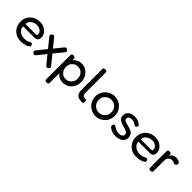

<svg xmlns="http://www.w3.org/2000/svg" viewBox="216 -1957 3422 3422"><g transform="rotate(45 1927.0 -246.0)"><path d="M291 15Q211 15 154.5 -19Q98 -53 68 -110Q38 -167 38 -236Q38 -305 70 -359Q102 -413 158.5 -444.5Q215 -476 288 -476Q355 -476 403 -449Q451 -422 477 -381Q503 -340 503 -297Q503 -246 479 -225.5Q455 -205 420 -205H131Q130 -161 154.5 -129.5Q179 -98 216.5 -81Q254 -64 292 -64Q338 -64 364.5 -72Q391 -80 407.5 -89Q424 -98 437 -102Q446 -104 454.5 -100.5Q463 -97 468 -87Q478 -70 478 -57Q478 -42 454 -25.5Q430 -9 387.5 3Q345 15 291 15ZM131 -264H382Q400 -264 410 -268.5Q420 -273 420 -296Q420 -337 382.5 -367Q345 -397 289 -397Q245 -397 208.5 -379.5Q172 -362 151 -332Q130 -302 131 -264Z M599 -467Q618 -482 630 -480Q642 -478 661 -456L787 -301L913 -456Q933 -478 945 -480.5Q957 -483 976 -467Q997 -450 997.5 -436Q998 -422 978 -398L843 -232L977 -67Q997 -43 997.5 -29Q998 -15 977 1Q958 17 945.5 15.5Q933 14 913 -9L787 -163L662 -9Q642 14 629 15.5Q616 17 597 1Q577 -15 577 -29Q577 -43 597 -67L731 -232L597 -398Q576 -422 576.5 -436.5Q577 -451 599 -467Z M1134 207Q1105 207 1097 195Q1089 183 1089 162V-429Q1089 -450 1096.5 -462Q1104 -474 1133 -474Q1174 -474 1178 -442V-399Q1206 -435 1248 -455.5Q1290 -476 1342 -476Q1403 -476 1453.5 -444.5Q1504 -413 1534.5 -358Q1565 -303 1565 -233Q1565 -163 1534.5 -109Q1504 -55 1453.5 -24.5Q1403 6 1342 6Q1289 6 1247.5 -14Q1206 -34 1178 -70V161Q1179 182 1171 194.5Q1163 207 1134 207ZM1329 -76Q1371 -76 1404.5 -96.5Q1438 -117 1458 -152.5Q1478 -188 1478 -235Q1478 -281 1458.5 -316.5Q1439 -352 1405 -371.5Q1371 -391 1329 -391Q1287 -391 1253.5 -371Q1220 -351 1200.5 -316Q1181 -281 1181 -235Q1181 -188 1200.5 -152.5Q1220 -117 1253.5 -96.5Q1287 -76 1329 -76Z M1823 10Q1742 10 1704 -26.5Q1666 -63 1666 -153V-653Q1666 -675 1673 -687Q1680 -699 1709 -699Q1738 -699 1746 -687.5Q1754 -676 1754 -655V-154Q1754 -113 1770.5 -95Q1787 -77 1823 -77Q1840 -77 1851 -69.5Q1862 -62 1862 -34Q1862 -5 1851 2.5Q1840 10 1823 10Z M2171 16Q2122 16 2077.5 -3Q2033 -22 1998 -55.5Q1963 -89 1943 -134Q1923 -179 1923 -232Q1923 -300 1956 -356.5Q1989 -413 2045 -446.5Q2101 -480 2169 -480Q2238 -480 2293.5 -447Q2349 -414 2382 -358Q2415 -302 2415 -233Q2415 -160 2381 -104Q2347 -48 2291 -16Q2235 16 2171 16ZM2169 -71Q2211 -71 2247 -91.5Q2283 -112 2305 -149Q2327 -186 2327 -234Q2327 -281 2306.5 -317Q2286 -353 2250 -373Q2214 -393 2168 -393Q2124 -393 2088 -372Q2052 -351 2031 -315Q2010 -279 2010 -233Q2010 -185 2032 -148.5Q2054 -112 2090.5 -91.5Q2127 -71 2169 -71Z M2673 15Q2641 15 2605.5 6Q2570 -3 2542 -19Q2514 -35 2502 -56Q2487 -83 2511 -107Q2521 -118 2531 -118Q2541 -118 2556 -105Q2579 -90 2613 -74.5Q2647 -59 2678 -59Q2724 -59 2752 -76.5Q2780 -94 2780 -123Q2780 -151 2762 -166.5Q2744 -182 2716 -191Q2688 -200 2657 -209Q2621 -218 2587.5 -231.5Q2554 -245 2532 -271Q2510 -297 2510 -343Q2510 -404 2555.5 -440.5Q2601 -477 2679 -477Q2722 -477 2756.5 -464.5Q2791 -452 2821 -429Q2839 -416 2840 -402.5Q2841 -389 2829 -374Q2808 -347 2787 -363Q2762 -380 2734.5 -392.5Q2707 -405 2677 -405Q2639 -405 2615.5 -388Q2592 -371 2592 -343Q2592 -312 2622 -299.5Q2652 -287 2693 -277Q2722 -270 2752 -261Q2782 -252 2807 -236Q2832 -220 2847.5 -194Q2863 -168 2863 -127Q2863 -61 2811 -23Q2759 15 2673 15Z M3199 15Q3119 15 3062.5 -19Q3006 -53 2976 -110Q2946 -167 2946 -236Q2946 -305 2978 -359Q3010 -413 3066.5 -444.5Q3123 -476 3196 -476Q3263 -476 3311 -449Q3359 -422 3385 -381Q3411 -340 3411 -297Q3411 -246 3387 -225.5Q3363 -205 3328 -205H3039Q3038 -161 3062.5 -129.5Q3087 -98 3124.5 -81Q3162 -64 3200 -64Q3246 -64 3272.5 -72Q3299 -80 3315.5 -89Q3332 -98 3345 -102Q3354 -104 3362.5 -100.5Q3371 -97 3376 -87Q3386 -70 3386 -57Q3386 -42 3362 -25.5Q3338 -9 3295.5 3Q3253 15 3199 15ZM3039 -264H3290Q3308 -264 3318 -268.5Q3328 -273 3328 -296Q3328 -337 3290.5 -367Q3253 -397 3197 -397Q3153 -397 3116.5 -379.5Q3080 -362 3059 -332Q3038 -302 3039 -264Z M3555 10Q3526 10 3519 -2Q3512 -14 3512 -36V-430Q3512 -452 3519 -463Q3526 -474 3556 -474Q3583 -474 3591.5 -464Q3600 -454 3600 -437L3596 -407Q3605 -424 3619.5 -441Q3634 -458 3658.5 -469.5Q3683 -481 3722 -481Q3758 -481 3788 -466Q3818 -451 3818 -428Q3818 -406 3804 -390.5Q3790 -375 3775 -375Q3761 -375 3755 -378.5Q3749 -382 3744 -386Q3739 -390 3728.5 -393.5Q3718 -397 3697 -397Q3677 -397 3654.5 -386.5Q3632 -376 3616 -355Q3600 -334 3600 -302V-34Q3600 -13 3592.5 -1.5Q3585 10 3555 10Z"/></g></svg>

Font: Fredoka
Style: Regular
Weight: 400
Designer: Ben Nathan
Foundry: Milena B. Brandão, Ben Nathan
Version: Version 2.001